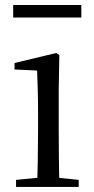

<svg xmlns="http://www.w3.org/2000/svg" viewBox="-20 -737 372 757"><path d="M43.3 0H290.3V-27.8L184.5 -38.6H153.1L43.3 -27.8ZM126.3 0H214.7C212.5 -48.6 211.5 -160.9 211.5 -228.5V-380.2L213.9 -519.8L201.7 -528L37.3 -488.6V-463L126.3 -458.9C128.3 -408.8 130.1 -356.4 130.1 -288.8V-228.5C130.1 -160.9 128.3 -48.6 126.3 0ZM32 -667.8H300.6V-717.3H32Z"/></svg>

Font: Source Han Serif TW VF
Style: Regular
Weight: 250
Designer: Ryoko NISHIZUKA 西塚涼子 (kana & ideographs); Frank Grießhammer (Latin, Greek & Cyrillic); Wenlong ZHANG 张文龙 (bopomofo); San
Foundry: Adobe
Version: Version 2.002;hotconv 1.1.0;makeotfexe 2.6.0